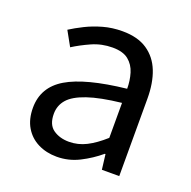

<svg xmlns="http://www.w3.org/2000/svg" viewBox="-106 -662 775 779"><g transform="rotate(20 281.5 -272.0)"><path d="M217 13Q172 13 136 -5Q100 -23 79.5 -57.5Q59 -92 59 -141Q59 -230 138.5 -277.5Q218 -325 392 -344Q392 -379 382.5 -410.5Q373 -442 349 -461.5Q325 -481 280 -481Q233 -481 191.5 -462.5Q150 -444 117 -423L82 -486Q107 -502 140 -518.5Q173 -535 212 -546Q251 -557 295 -557Q361 -557 402.5 -529Q444 -501 463.5 -451.5Q483 -402 483 -334V0H408L400 -65H397Q359 -33 313.5 -10Q268 13 217 13ZM243 -61Q282 -61 317.5 -79Q353 -97 392 -132V-283Q301 -273 247 -254.5Q193 -236 170 -209.5Q147 -183 147 -147Q147 -100 175 -80.5Q203 -61 243 -61Z"/></g></svg>

Font: Noto Sans KR
Style: Regular
Weight: 400
Designer: Ryoko NISHIZUKA  (kana, bopomofo & ideographs); Paul D. Hunt (Latin, Greek & Cyrillic); Sandoll Communications , Soo-you
Foundry: Adobe
Version: Version 2.004-H2;hotconv 1.0.118;makeotfexe 2.5.65603